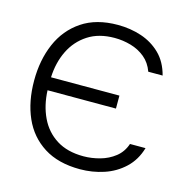

<svg xmlns="http://www.w3.org/2000/svg" viewBox="-106 -818 916 930"><g transform="rotate(15 352.0 -353.5)"><path d="M375 8Q266 8 193.5 -38Q121 -84 85.5 -164.5Q50 -245 50 -350Q50 -453 85.5 -535.5Q121 -618 193 -666.5Q265 -715 373 -715Q436 -715 491.5 -696.5Q547 -678 587.5 -638.5Q628 -599 645 -534H573Q558 -576 527 -601.5Q496 -627 456 -638.5Q416 -650 374 -650Q295 -650 240.5 -614.5Q186 -579 157 -519.5Q128 -460 125 -386H468V-321H125Q128 -246 156.5 -186Q185 -126 239.5 -91.5Q294 -57 375 -57Q416 -57 457.5 -68.5Q499 -80 531.5 -105.5Q564 -131 578 -173H656Q638 -111 595 -70.5Q552 -30 494.5 -11Q437 8 375 8Z"/></g></svg>

Font: Onest Light
Style: Regular
Weight: 300
Designer: Dmitri Voloshin, Andrey Kudryavtsev
Foundry: Dmitri Voloshin, Andrey Kudryavtsev
Version: Version 1.000;gftools[0.9.33]